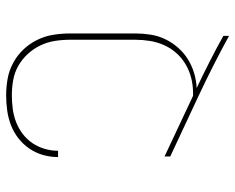

<svg xmlns="http://www.w3.org/2000/svg" viewBox="-92 -684 783 640"><g transform="rotate(90 300.0 -363.5)"><path d="M297 8Q269 8 241.5 3Q214 -2 189 -15.5Q164 -29 144.5 -49.5Q125 -70 112.5 -95.5Q100 -121 95.5 -149Q91 -177 91 -205V-423Q91 -448 95 -473.5Q99 -499 110 -522Q121 -545 138 -564.5Q155 -584 176.5 -597.5Q198 -611 223 -618.5Q248 -626 273 -627Q229 -648 185.5 -670Q142 -692 99 -716V-735Q148 -708 198.5 -682.5Q249 -657 300 -633L501 -539V-520L299 -615H289Q264 -615 240 -609Q216 -603 194.5 -590.5Q173 -578 156.5 -559.5Q140 -541 130 -518.5Q120 -496 116 -471.5Q112 -447 112 -423V-205Q112 -179 116 -154Q120 -129 131 -106Q142 -83 159.5 -64Q177 -45 199 -32.5Q221 -20 246.5 -15.5Q272 -11 297 -11Q320 -11 342.5 -14Q365 -17 386 -25Q407 -33 425.5 -47Q444 -61 456.5 -79.5Q469 -98 475.5 -120Q482 -142 482 -164V-165H503V-164Q503 -139 496 -114.5Q489 -90 474.5 -69Q460 -48 440 -32.5Q420 -17 396.5 -8Q373 1 348 4.5Q323 8 297 8Z"/></g></svg>

Font: Iosevka Thin Extended
Style: Regular
Weight: 100
Width: 7
Monospace: yes
Designer: Belleve Invis
Foundry: Belleve Invis
Version: Version 32.5.0; ttfautohint (v1.8.4)